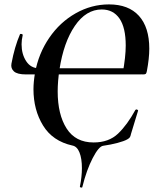

<svg xmlns="http://www.w3.org/2000/svg" viewBox="-20 -656 701 872"><path d="M349 196Q347 196 344.5 194.5Q342 193 343 191Q352 146 352 108Q352 64 341 36.5Q330 9 309 5Q219 -15 175.5 -86Q132 -157 132 -251Q132 -283 139 -325Q155 -413 203.5 -484Q252 -555 323.5 -595.5Q395 -636 475 -636Q564 -636 611 -584Q658 -532 658 -435Q658 -391 647 -333Q645 -323 642 -320.5Q639 -318 630 -318L537 -322Q551 -398 551 -449Q551 -531 522.5 -572Q494 -613 442 -613Q371 -613 320 -538.5Q269 -464 250 -340Q242 -286 242 -241Q242 -136 282.5 -72.5Q323 -9 405 -9Q474 -9 516 -49Q558 -89 595 -157L599 -159Q602 -159 605 -157Q608 -155 607 -153L575 -48Q573 -38 570 -33Q567 -28 558 -23Q544 -15 514 -7Q484 1 449 6Q429 8 401 62Q373 116 354 193Q354 196 349 196ZM32 -367Q46 -443 71 -501Q72 -502 75 -502Q78 -502 81 -500.5Q84 -499 83 -496Q78 -474 78 -455Q78 -410 99 -378Q120 -346 157 -346H627L622 -318H98Q58 -318 43 -332Q28 -346 32 -367Z"/></svg>

Font: Cormorant Infant
Style: Bold Italic
Weight: 700
Italic angle: -10°
Designer: Christian Thalmann (Catharsis Fonts)
Foundry: Catharsis Fonts
Version: Version 4.000